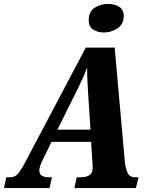

<svg xmlns="http://www.w3.org/2000/svg" viewBox="-59 -956 756 976"><path d="M-39 0 -27 -55H-7Q16 -55 30.5 -70.5Q45 -86 70 -133L377 -714H524L575 -140Q578 -105 588.5 -80Q599 -55 626 -55H645L632 0H319L331 -55H351Q379 -55 395.5 -65.5Q412 -76 412 -102Q412 -108 412 -114.5Q412 -121 411 -127L404 -235H203L160 -147Q141 -110 141 -89Q141 -55 189 -55H205L193 0ZM321 -474 233 -297H401L390 -465Q387 -509 385.5 -543Q384 -577 384 -613Q375 -589 366.5 -569Q358 -549 347 -527Q336 -505 321 -474ZM469 -791Q437 -791 414.5 -805.5Q392 -820 392 -852Q392 -898 422.5 -917Q453 -936 491 -936Q522 -936 546 -922Q570 -908 570 -875Q570 -833 538.5 -812Q507 -791 469 -791Z"/></svg>

Font: Noto Serif Condensed ExtraBold
Style: Italic
Weight: 800
Width: 3
Italic angle: -12°
Designer: Monotype Design Team
Foundry: Monotype Imaging Inc.
Version: Version 2.014; ttfautohint (v1.8.4.7-5d5b)